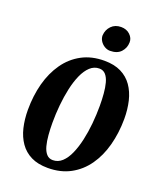

<svg xmlns="http://www.w3.org/2000/svg" viewBox="-177 -1100 1021 1219"><g transform="rotate(20 334.0 -490.0)"><path d="M294 10Q227 10 180.8 -13Q134.5 -36 105.5 -77.5Q76.5 -119 63.2 -174.5Q50 -230 50 -294.5Q50 -390 72.2 -473Q94.5 -556 138.8 -619Q183 -682 248.8 -717.5Q314.5 -753 401 -753Q467.5 -753 514 -730Q560.5 -707 589.5 -665.5Q618.5 -624 631.8 -568.5Q645 -513 645 -448.5Q644.5 -353 622.2 -269.8Q600 -186.5 555.8 -123.8Q511.5 -61 445.8 -25.5Q380 10 294 10ZM307 -47.5Q342.5 -47.5 369.5 -72.5Q396.5 -97.5 415.5 -140.8Q434.5 -184 446.8 -238.8Q459 -293.5 464.8 -354Q470.5 -414.5 470.5 -473Q470.5 -515.5 467.2 -555.2Q464 -595 455.5 -626.5Q447 -658 430.5 -676.8Q414 -695.5 387.5 -695.5Q352.5 -695.5 325.5 -670.5Q298.5 -645.5 279.2 -602.2Q260 -559 248 -504.2Q236 -449.5 230.2 -389.2Q224.5 -329 224.5 -270.5Q224.5 -227.5 227.8 -187.8Q231 -148 239.5 -116.2Q248 -84.5 264.5 -66Q281 -47.5 307 -47.5ZM411 -824Q391.5 -824 373.2 -835.2Q355 -846.5 344.2 -864.2Q333.5 -882 334 -901Q336.5 -939 361.8 -964.8Q387 -990.5 427.5 -990.5Q464.5 -990.5 488 -968Q511.5 -945.5 510.5 -917Q510 -879 484.8 -851.5Q459.5 -824 411 -824Z"/></g></svg>

Font: Merriweather 24pt SemiCondensed Black
Style: Italic
Weight: 900
Width: 4
Italic angle: -7.8°
Designer: Eben Sorkin
Foundry: Eben Sorkin
Version: Version 2.101